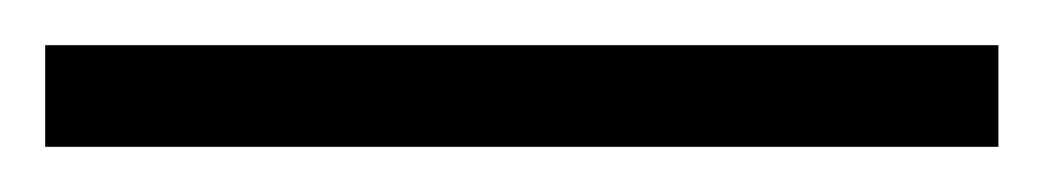

<svg xmlns="http://www.w3.org/2000/svg" viewBox="-22 70 462 85"><path d="M420 135V90H-2V135Z"/></svg>

Font: Noto Sans Gujarati UI Light
Style: Regular
Weight: 300
Designer: Jelle Bosma - Monotype Design Team, Universal Thirst
Foundry: Monotype Imaging Inc.
Version: Version 2.106